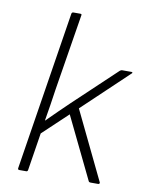

<svg xmlns="http://www.w3.org/2000/svg" viewBox="-79 -740 608 797"><g transform="rotate(10 225.0 -341.5)"><path d="M58 0Q51 0 52 -7L158 -677Q160 -683 165 -683H194Q202 -683 200 -677L148 -355Q143 -321 138 -288Q133 -255 127 -221H128Q151 -244 173.5 -266Q196 -288 219 -310L397 -478Q402 -482 406 -482H446Q449 -482 450 -480Q451 -478 447 -475L257 -295L396 -7Q397 -4 395 -2Q393 0 390 0H358Q352 0 350 -4L224 -264L119 -165L94 -7Q93 0 87 0Z"/></g></svg>

Font: Sofia Sans Semi Condensed ExtraLight
Style: Italic
Weight: 250
Italic angle: -9°
Version: Version 4.100